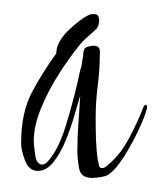

<svg xmlns="http://www.w3.org/2000/svg" viewBox="-20 -514 229 273"><path d="M111 -261Q95 -261 92.5 -274.5Q90 -288 90 -300Q90 -319 91.5 -339Q93 -359 94 -378Q91 -368 86 -350.5Q81 -333 73.5 -314.5Q66 -296 56 -283.5Q46 -271 34 -271Q21 -271 15.5 -286Q10 -301 10 -310Q10 -354 25.5 -383Q41 -412 60 -438Q60 -454 77 -470.5Q94 -487 107 -493Q109 -494 114 -494Q121 -494 121 -485Q121 -479 118 -474Q111 -467 105.5 -462.5Q100 -458 94 -451Q80 -434 64.5 -410Q49 -386 38.5 -360.5Q28 -335 28 -313Q28 -308 30 -294Q32 -280 40 -280Q45 -280 51 -288Q57 -296 59 -300Q67 -314 73.5 -335Q80 -356 85.5 -377.5Q91 -399 94 -414Q96 -419 96.5 -424Q97 -429 98 -433Q98 -435 98.5 -439Q99 -443 100 -444Q100 -446 105 -447.5Q110 -449 113 -449Q122 -449 122 -441V-440Q122 -416 119 -392.5Q116 -369 116 -345Q116 -331 116.5 -315.5Q117 -300 119 -286Q120 -284 120.5 -279.5Q121 -275 125 -275Q128 -275 130.5 -277Q133 -279 134 -280Q151 -294 163.5 -317.5Q176 -341 184 -362Q185 -363 185.5 -364Q186 -365 187 -365Q189 -365 189 -362V-360Q186 -348 176.5 -328Q167 -308 155.5 -290Q144 -272 133 -265Q129 -263 122 -262Q115 -261 111 -261Z"/></svg>

Font: Sassy Frass
Style: Regular
Weight: 400
Designer: Robert E. Leuschke
Foundry: Robert E. Leuschke
Version: Version 1.010; ttfautohint (v1.8.3)